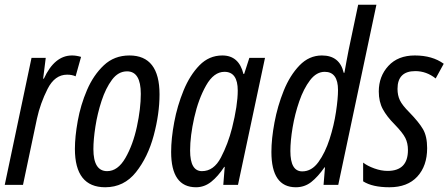

<svg xmlns="http://www.w3.org/2000/svg" viewBox="-20 -780 1892 810"><path d="M0 0H77L136 -280Q150 -344 180.5 -404.5Q211 -465 263 -465Q284 -465 299 -458L322 -540Q302 -546 284 -546Q210 -546 165 -448H162L173 -536H113Z M424 10Q503 10 553.5 -53.5Q604 -117 628.5 -208.5Q653 -300 653 -382Q653 -546 526 -546Q462 -546 418 -504.5Q374 -463 347 -400Q320 -337 308 -270Q296 -203 296 -152Q296 10 424 10ZM432 -58Q374 -58 374 -151Q374 -191 382.5 -246Q391 -301 408.5 -354.5Q426 -408 452.5 -443.5Q479 -479 516 -479Q574 -479 574 -384Q574 -322 557.5 -245.5Q541 -169 509 -113.5Q477 -58 432 -58Z M807 10Q842 10 871 -13Q900 -36 926 -76H928L922 0H984L1098 -536H1032L1010 -468H1007Q988 -546 918 -546Q862 -546 821.5 -504.5Q781 -463 754.5 -398.5Q728 -334 715 -264.5Q702 -195 702 -139Q702 10 807 10ZM832 -58Q782 -58 782 -145Q782 -206 799.5 -284Q817 -362 849.5 -419.5Q882 -477 927 -477Q983 -477 983 -398Q983 -336 959 -240Q942 -173 912 -115.5Q882 -58 832 -58Z M1228 10Q1265 10 1293 -12Q1321 -34 1349 -74H1351L1345 0H1407L1568 -760H1491L1451 -570Q1447 -548 1442 -523Q1437 -498 1433 -473H1430Q1413 -546 1338 -546Q1284 -546 1243.5 -504Q1203 -462 1177 -397.5Q1151 -333 1138 -263.5Q1125 -194 1125 -139Q1125 10 1228 10ZM1255 -57Q1205 -57 1205 -143Q1205 -186 1214.5 -242.5Q1224 -299 1242.5 -352.5Q1261 -406 1288 -441.5Q1315 -477 1350 -477Q1406 -477 1406 -400Q1406 -365 1397.5 -308Q1389 -251 1370.5 -193.5Q1352 -136 1323.5 -96.5Q1295 -57 1255 -57Z M1623 10Q1699 10 1740.5 -35Q1782 -80 1782 -155Q1782 -205 1764.5 -235Q1747 -265 1707 -306Q1677 -336 1667 -357Q1657 -378 1657 -405Q1657 -480 1732 -480Q1779 -480 1818 -449L1852 -511Q1804 -546 1730 -546Q1659 -546 1618.5 -502Q1578 -458 1578 -394Q1578 -351 1595 -319.5Q1612 -288 1645 -255Q1679 -220 1690 -198Q1701 -176 1701 -147Q1701 -59 1615 -59Q1588 -59 1559 -69.5Q1530 -80 1512 -94V-15Q1551 10 1623 10Z"/></svg>

Font: Noto Sans UI Condensed
Style: Italic
Weight: 400
Width: 3
Italic angle: -12°
Designer: Monotype Design Team
Foundry: Monotype Imaging Inc.
Version: Version 1.901